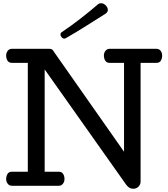

<svg xmlns="http://www.w3.org/2000/svg" viewBox="-20 -1135 1028 1173"><path d="M17.6 0ZM17.6 -795.9Q17.6 -812 27.1 -824.5Q36.6 -836.9 53.7 -836.9H279.8Q291.5 -836.9 297.9 -833Q304.2 -829.1 308.6 -819.8L737.8 -208V-751H649.9Q631.3 -751 623 -764.4Q614.7 -777.8 614.7 -795.9Q614.7 -812 624.3 -824.5Q633.8 -836.9 650.9 -836.9H935.1Q952.1 -836.9 961.4 -824.5Q970.7 -812 970.7 -795.9Q970.7 -777.8 962.6 -764.4Q954.6 -751 936 -751H838.9V-25.9Q838.9 -7.3 825.9 5.4Q813 18.1 794.9 18.1Q779.3 18.1 768.3 10.5Q757.3 2.9 750 -7.8L252.9 -710.9V-85.9H338.9Q357.4 -85.9 365.7 -72.5Q374 -59.1 374 -41Q374 -24.9 364.5 -12.5Q355 0 337.9 0H53.7Q36.6 0 27.1 -12.5Q17.6 -24.9 17.6 -41Q17.6 -59.1 25.9 -72.5Q34.2 -85.9 52.7 -85.9H149.9V-751H52.7Q34.2 -751 25.9 -764.4Q17.6 -777.8 17.6 -795.9ZM597.7 -1115.2Q612.8 -1115.2 625.7 -1102.3Q638.7 -1089.4 638.7 -1074.2Q638.7 -1067.9 635.5 -1062.3Q632.3 -1056.6 626 -1052.2Q568.4 -1016.1 505.4 -976.1Q442.4 -936 382.8 -902.3Q380.4 -900.9 377.9 -899.9Q375.5 -898.9 373.5 -898.9Q364.3 -898.9 356.9 -907Q349.6 -915 349.6 -924.3Q349.6 -929.2 351.8 -932.9Q354 -936.5 357.9 -939Q412.6 -975.6 470.5 -1020.5Q528.3 -1065.4 577.6 -1107.9Q581.5 -1111.3 586.7 -1113.3Q591.8 -1115.2 597.7 -1115.2Z"/></svg>

Font: Cutive
Style: Regular
Weight: 400
Designer: Vernon Adams
Version: Version 1.002